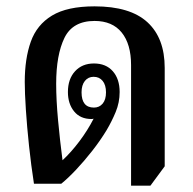

<svg xmlns="http://www.w3.org/2000/svg" viewBox="-20 -579 608 605"><path d="M393 6V-374Q393 -440 363.5 -476.5Q334 -513 278 -513Q209 -513 183 -459.5Q157 -406 157 -315Q157 -264 163 -199.5Q169 -135 177 -74Q204 -99 230 -133.5Q256 -168 275 -205Q272 -204 268 -204Q233 -204 213.5 -228Q194 -252 194 -289Q194 -330 216.5 -354.5Q239 -379 276 -379Q314 -379 335.5 -354.5Q357 -330 357 -289Q357 -256 344.5 -226Q332 -196 316 -169Q296 -136 270.5 -103.5Q245 -71 219.5 -44Q194 -17 173 0H87Q78 -58 71.5 -119Q65 -180 61.5 -233.5Q58 -287 58 -321Q58 -394 77 -447.5Q96 -501 144 -530Q192 -559 278 -559Q390 -559 444.5 -509Q499 -459 499 -365V-55L454 6ZM276 -240Q293 -240 303.5 -252.5Q314 -265 314 -288Q314 -311 303.5 -324Q293 -337 275 -337Q258 -337 247.5 -324Q237 -311 237 -288Q237 -240 276 -240Z"/></svg>

Font: Noto Serif Thai Condensed SemiBold
Style: Regular
Weight: 600
Width: 3
Designer: Monotype Design Team
Foundry: Monotype Imaging Inc.
Version: Version 2.002; ttfautohint (v1.8.4.7-5d5b)